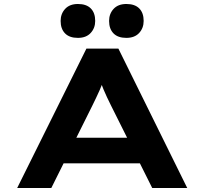

<svg xmlns="http://www.w3.org/2000/svg" viewBox="-20 -944 1026 964"><path d="M66.2 0 413.9 -700H574.4L920.1 0H744.3L536.8 -415.4Q526.1 -437.3 516.8 -456.7Q507.5 -476.1 499.9 -494.7Q492.2 -513.3 485.4 -531.9Q478.5 -550.4 472.3 -570.4L510.6 -570.8Q503.9 -550.3 496.5 -530.7Q489.2 -511.1 480.7 -492.1Q472.3 -473.1 463 -453.8Q453.7 -434.4 443.6 -413.7L237.6 0ZM226.6 -123.8 282.9 -252.5H701.9L725.2 -123.8ZM614.5 -753.8Q572 -753.8 549.9 -776.4Q527.7 -799 527.7 -838.9Q527.7 -874.8 550.4 -899.4Q573.2 -924 614.5 -924Q657 -924 679.1 -901.7Q701.3 -879.4 701.3 -838.9Q701.3 -803 678.6 -778.4Q655.8 -753.8 614.5 -753.8ZM371.2 -753.8Q328.7 -753.8 306.6 -776.4Q284.4 -799 284.4 -838.9Q284.4 -874.8 307.1 -899.4Q329.9 -924 371.2 -924Q413.6 -924 435.8 -901.7Q458 -879.4 458 -838.9Q458 -803 435.2 -778.4Q412.5 -753.8 371.2 -753.8Z"/></svg>

Font: Lexend Zetta
Style: Regular
Weight: 400
Designer: Bonnie Shaver-Troup, Thomas Jockin
Foundry: Lexend
Version: Version 1.007